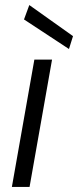

<svg xmlns="http://www.w3.org/2000/svg" viewBox="-20 -740 309 760"><path d="M27 0 116 -504H186L97 0ZM253 -546 75 -663 96 -720 269 -597Z"/></svg>

Font: DM Sans Light
Style: Italic
Weight: 300
Italic angle: -10°
Designer: Colophon Foundry, Jonny Pinhorn
Foundry: Colophon Foundry
Version: Version 4.004;gftools[0.9.30]